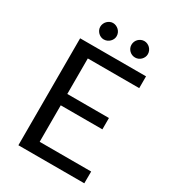

<svg xmlns="http://www.w3.org/2000/svg" viewBox="-211 -1001 1000 1114"><g transform="rotate(30 289.0 -444.5)"><path d="M533.5 -79H188.5V-323.5H467.5V-399.5H188.5V-637.5H533V-716.5H91.5V0H533ZM269 -833C269 -840.7 267.5 -847.9 264.5 -854.8C261.5 -861.6 257.4 -867.5 252.2 -872.5C247.1 -877.5 241.1 -881.5 234.2 -884.5C227.4 -887.5 220.3 -889 213 -889C206 -889 199.2 -887.5 192.8 -884.5C186.2 -881.5 180.5 -877.5 175.5 -872.5C170.5 -867.5 166.5 -861.6 163.5 -854.8C160.5 -847.9 159 -840.7 159 -833C159 -825.7 160.5 -818.8 163.5 -812.2C166.5 -805.8 170.5 -800 175.5 -795C180.5 -790 186.2 -786.1 192.8 -783.2C199.2 -780.4 206 -779 213 -779C220.3 -779 227.4 -780.4 234.2 -783.2C241.1 -786.1 247.1 -790 252.2 -795C257.4 -800 261.5 -805.8 264.5 -812.2C267.5 -818.8 269 -825.7 269 -833ZM478 -833C478 -840.7 476.5 -847.9 473.5 -854.8C470.5 -861.6 466.5 -867.5 461.5 -872.5C456.5 -877.5 450.7 -881.5 444 -884.5C437.3 -887.5 430.3 -889 423 -889C415.3 -889 408.2 -887.5 401.5 -884.5C394.8 -881.5 389 -877.5 384 -872.5C379 -867.5 375.1 -861.6 372.2 -854.8C369.4 -847.9 368 -840.7 368 -833C368 -825.7 369.4 -818.8 372.2 -812.2C375.1 -805.8 379 -800 384 -795C389 -790 394.8 -786.1 401.5 -783.2C408.2 -780.4 415.3 -779 423 -779C430.3 -779 437.3 -780.4 444 -783.2C450.7 -786.1 456.5 -790 461.5 -795C466.5 -800 470.5 -805.8 473.5 -812.2C476.5 -818.8 478 -825.7 478 -833Z"/></g></svg>

Font: LatoLatin
Style: Regular
Weight: 400
Designer: Lukasz Dziedzic with Adam Twardoch and Botio Nikoltchev
Foundry: tyPoland Lukasz Dziedzic
Version: Version 2.015; 2015-08-06; http://www.latofonts.com/